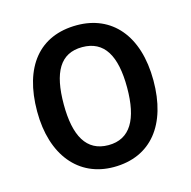

<svg xmlns="http://www.w3.org/2000/svg" viewBox="-87 -729 728 732"><g transform="rotate(-15 276.5 -362.5)"><path d="M506 -363C506 -543 414 -642 278 -642C130 -642 47 -540 47 -363C47 -190 137 -83 275 -83C423 -83 506 -190 506 -363ZM152 -363C152 -489 189 -556 276 -556C363 -556 402 -489 402 -363C402 -238 363 -169 277 -169C190 -169 152 -239 152 -363Z"/></g></svg>

Font: Noto Sans Kannada UI SemiCondensed Medium
Style: Regular
Weight: 500
Width: 4
Designer: Jelle Bosma - Monotype Design Team
Foundry: Monotype Imaging Inc.
Version: Version 2.005